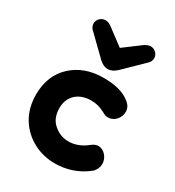

<svg xmlns="http://www.w3.org/2000/svg" viewBox="-180 -843 881 966"><g transform="rotate(30 260.0 -360.0)"><path d="M104 -693C104 -682 107 -669 120 -658L232 -549C248 -535 264 -528 280 -528C296 -528 312 -535 328 -549L440 -658C453 -669 456 -682 456 -693C456 -716 435 -736 411 -736C402 -736 391 -732 379 -725L280 -651L181 -725C170 -732 160 -736 149 -736C125 -736 104 -716 104 -693ZM286 16C349 16 415 -2 474 -50C490 -66 496 -86 496 -101C496 -137 467 -170 434 -170C422 -170 410 -165 397 -155C364 -128 328 -114 291 -114C258 -114 230 -125 205 -147C180 -168 168 -199 168 -238C168 -307 217 -350 288 -350C317 -350 339 -345 371 -328C381 -321 392 -318 403 -318C439 -318 467 -351 467 -386C467 -406 459 -422 443 -435C403 -470 345 -480 286 -480C211 -480 151 -458 104 -415C57 -372 33 -313 32 -240C32 -187 44 -141 67 -103C114 -26 197 16 286 16Z"/></g></svg>

Font: Dongle
Style: Bold
Weight: 700
Designer: Yanghee Ryu
Foundry: Yanghee Ryu
Version: Version 2.000